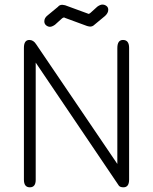

<svg xmlns="http://www.w3.org/2000/svg" viewBox="-20 -800 659 827"><path d="M511.7 6.8Q498 6.8 492.2 0L133.8 -530.3V-25.4Q133.8 6.8 108.4 6.8Q83 6.8 83 -26.4V-593.8Q83 -627.9 106.4 -627.9Q124 -627.9 135.7 -609.4L485.4 -93.8V-592.8Q485.4 -627.9 509.8 -627.9Q536.1 -627.9 536.1 -593.8V-26.4Q536.1 6.8 511.7 6.8ZM361.3 -740.2Q364.3 -740.2 369.1 -744.1L399.4 -771.5Q412.1 -780.3 420.9 -780.3Q430.7 -780.3 438.5 -774.4Q446.3 -768.6 446.3 -757.8Q446.3 -744.1 432.6 -731.4L386.7 -693.4Q378.9 -685.5 368.2 -685.5Q366.2 -685.5 364.3 -686Q362.3 -686.5 360.8 -686.5Q359.4 -686.5 358.4 -687.5H356.4L260.7 -722.7Q258.8 -724.6 254.9 -724.6Q252 -724.6 247.1 -720.7L216.8 -693.4Q204.1 -684.6 195.3 -684.6Q186.5 -684.6 178.7 -690.9Q170.9 -697.3 170.9 -708Q170.9 -722.7 184.6 -733.4L229.5 -770.5Q236.3 -779.3 248 -779.3Q250 -779.3 254.9 -778.3Q259.8 -777.3 260.7 -777.3L356.4 -742.2Z"/></svg>

Font: Jura
Style: Book
Weight: 400
Version: Version 2.3